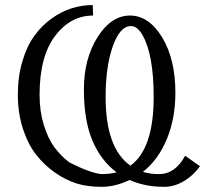

<svg xmlns="http://www.w3.org/2000/svg" viewBox="-20 -721 850 751"><path d="M762.2 -70.8Q734.4 -32.7 697.5 -11.5Q660.6 9.8 623 9.8Q546.4 9.8 486.8 -17.1Q431.6 9.8 376.7 9.8Q321.8 9.8 279.5 -3.4Q237.3 -16.6 195.8 -45.4Q154.3 -74.2 122.1 -115Q89.8 -155.8 69.8 -217Q49.8 -278.3 49.8 -350.3Q49.8 -422.4 67.9 -482.4Q85.9 -542.5 115.2 -582Q144.5 -622.1 183.1 -649.4Q255.9 -701.2 342.8 -701.2L344.2 -660.2Q257.8 -660.2 198.2 -584Q134.8 -503.4 134.8 -350.1Q134.8 -286.6 150.9 -233.4Q167 -180.7 192.4 -145.5Q218.8 -110.4 251 -85.9Q334 -43.9 377 -40Q409.2 -40 436 -46.9Q374.5 -92.8 341.3 -171.6Q308.1 -250.5 308.1 -370.8Q308.1 -491.2 361.6 -575.7Q415 -660.2 488.5 -660.2Q562 -660.2 614 -575.2Q666 -490.2 666 -357.9Q666 -258.3 632.8 -177.5Q599.6 -96.7 539.1 -48.8Q567.4 -40 601.6 -40Q665.5 -40 704.1 -111.8ZM490.2 -73.2Q581.1 -138.7 581.1 -341.8Q581.1 -505.9 538.1 -582.5Q517.6 -619.1 492.2 -619.1Q449.2 -619.1 421.1 -539.6Q393.1 -460 393.1 -341.8Q393.1 -140.6 490.2 -73.2Z"/></svg>

Font: Pfennig
Style: Medium
Weight: 500
Version: Version 20120410 ; ttfautohint (v0.8)